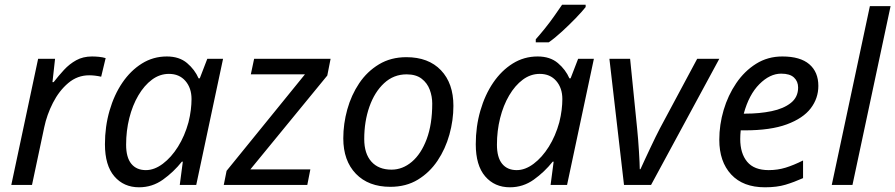

<svg xmlns="http://www.w3.org/2000/svg" viewBox="-20 -786 3805 816"><path d="M28 0 142 -536H214L203 -437H208Q229 -464 252 -489Q275 -514 304 -530Q333 -546 371 -546Q385 -546 400.5 -544.5Q416 -543 429 -539L410 -460Q383 -466 359 -466Q309 -466 270 -433Q231 -400 205 -349Q179 -298 168 -245L116 0Z M571 10Q506 10 466 -36.5Q426 -83 426 -173Q426 -248 445.5 -315.5Q465 -383 500 -434.5Q535 -486 583 -516Q631 -546 689 -546Q742 -546 775 -518Q808 -490 824 -453H829L861 -536H928L814 0H744L757 -99H753Q718 -55 672.5 -22.5Q627 10 571 10ZM600 -63Q636 -63 672 -90Q708 -117 736.5 -162.5Q765 -208 781 -266Q788 -294 791 -319Q794 -344 794 -365Q794 -412 768 -442Q742 -472 698 -472Q659 -472 626 -447.5Q593 -423 568 -380.5Q543 -338 529.5 -284Q516 -230 516 -171Q516 -117 538 -90Q560 -63 600 -63Z M931 0 943 -60 1276 -470H1046L1060 -536H1385L1371 -465L1044 -66H1299L1286 0Z M1639 8Q1546 8 1492.5 -47.5Q1439 -103 1439 -198Q1439 -260 1456 -321Q1473 -382 1506.5 -432Q1540 -482 1590.5 -512.5Q1641 -543 1707 -543Q1801 -543 1854 -487.5Q1907 -432 1907 -336Q1907 -275 1890 -214Q1873 -153 1839.5 -103Q1806 -53 1756 -22.5Q1706 8 1639 8ZM1644 -65Q1691 -65 1730.5 -98.5Q1770 -132 1793.5 -195Q1817 -258 1817 -346Q1817 -376 1806.5 -404.5Q1796 -433 1772 -451.5Q1748 -470 1708 -470Q1653 -470 1612.5 -432.5Q1572 -395 1550 -332.5Q1528 -270 1528 -195Q1528 -133 1558.5 -99Q1589 -65 1644 -65Z M2147 10Q2082 10 2042 -36.5Q2002 -83 2002 -173Q2002 -248 2021.5 -315.5Q2041 -383 2076 -434.5Q2111 -486 2159 -516Q2207 -546 2265 -546Q2318 -546 2351 -518Q2384 -490 2400 -453H2405L2437 -536H2504L2390 0H2320L2333 -99H2329Q2294 -55 2248.5 -22.5Q2203 10 2147 10ZM2176 -63Q2212 -63 2248 -90Q2284 -117 2312.5 -162.5Q2341 -208 2357 -266Q2364 -294 2367 -319Q2370 -344 2370 -365Q2370 -412 2344 -442Q2318 -472 2274 -472Q2235 -472 2202 -447.5Q2169 -423 2144 -380.5Q2119 -338 2105.5 -284Q2092 -230 2092 -171Q2092 -117 2114 -90Q2136 -63 2176 -63ZM2257 -606V-619Q2274 -638 2295 -664Q2316 -690 2335 -717Q2354 -744 2369 -766H2469V-756Q2455 -738 2427.5 -709.5Q2400 -681 2369 -652.5Q2338 -624 2312 -606Z M2570 -536H2658L2688 -238Q2690 -219 2692 -193.5Q2694 -168 2695.5 -143.5Q2697 -119 2698 -98Q2699 -77 2699 -67H2702Q2710 -85 2721 -108.5Q2732 -132 2743.5 -156.5Q2755 -181 2766 -203.5Q2777 -226 2785 -241L2943 -536H3037L2747 0H2632Z M3231 10Q3138 10 3087.5 -44.5Q3037 -99 3037 -192Q3037 -256 3055.5 -318.5Q3074 -381 3109 -432.5Q3144 -484 3193.5 -515Q3243 -546 3305 -546Q3381 -546 3419.5 -513Q3458 -480 3458 -421Q3458 -368 3425.5 -325.5Q3393 -283 3324 -257.5Q3255 -232 3145 -232H3128Q3127 -223 3126.5 -213Q3126 -203 3126 -195Q3126 -134 3155.5 -98.5Q3185 -63 3247 -63Q3285 -63 3319 -73.5Q3353 -84 3393 -104V-29Q3355 -12 3318.5 -1Q3282 10 3231 10ZM3141 -303H3148Q3208 -303 3259 -313.5Q3310 -324 3341 -348.5Q3372 -373 3372 -414Q3372 -440 3354.5 -456.5Q3337 -473 3300 -473Q3252 -473 3207.5 -428.5Q3163 -384 3141 -303Z M3515 0 3677 -760H3765L3603 0Z"/></svg>

Font: BC Sans
Style: Italic
Weight: 400
Italic angle: -12°
Designer: Monotype Design Team
Designer: Province of B.C.
Foundry: Monotype Imaging Inc.
Version: Version 2.000;GOOG;noto-source:20170915:90ef993387c0